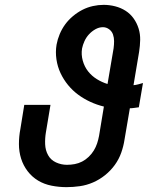

<svg xmlns="http://www.w3.org/2000/svg" viewBox="-20 -763 640 791"><path d="M254 8Q223 8 192.5 2Q162 -4 137 -19Q112 -34 94 -57.5Q76 -81 67 -109.5Q58 -138 58 -169.5Q58 -201 64 -232L80 -331H188L169 -217Q165 -193 166 -168.5Q167 -144 178 -124Q189 -104 210.5 -94Q232 -84 256 -84Q272 -84 288 -87Q304 -90 318.5 -97.5Q333 -105 345.5 -117Q358 -129 366.5 -143Q375 -157 380 -172Q385 -187 388 -203L408 -324Q379 -331 352 -343.5Q325 -356 302 -373Q279 -390 260.5 -412.5Q242 -435 229.5 -461.5Q217 -488 212.5 -518.5Q208 -549 213 -579Q217 -601 226 -622.5Q235 -644 248.5 -662.5Q262 -681 280.5 -696.5Q299 -712 319.5 -722.5Q340 -733 362.5 -738Q385 -743 407 -743Q431 -743 454.5 -737Q478 -731 497.5 -718.5Q517 -706 530.5 -687Q544 -668 551 -645.5Q558 -623 557.5 -598.5Q557 -574 553 -549L530 -412Q540 -413 549.5 -415.5Q559 -418 569 -421L552 -321Q543 -320 533.5 -318.5Q524 -317 515 -317L493 -188Q489 -161 479.5 -134Q470 -107 453 -83.5Q436 -60 413 -41.5Q390 -23 363.5 -11.5Q337 0 309 4Q281 8 254 8ZM423 -417 448 -564Q450 -579 450 -593.5Q450 -608 445.5 -621Q441 -634 429.5 -642.5Q418 -651 404 -651Q388 -651 373 -642.5Q358 -634 346.5 -621.5Q335 -609 328 -593.5Q321 -578 318 -563Q314 -538 321 -513Q328 -488 343 -469Q358 -450 379 -437Q400 -424 423 -417Z"/></svg>

Font: Iosevka Etoile SmBdObl
Style: Regular
Weight: 600
Italic angle: -9°
Designer: Belleve Invis
Foundry: Belleve Invis
Version: Version 15.5.2; ttfautohint (v1.8.4)